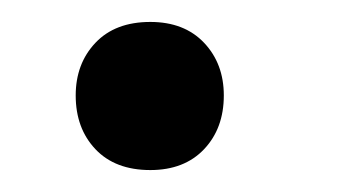

<svg xmlns="http://www.w3.org/2000/svg" viewBox="-20 -126 323 175"><path d="M184 -39Q184 -9 166 10Q148 29 117 29Q85 29 67 10Q49 -9 49 -39Q49 -68 67 -87Q85 -106 117 -106Q148 -106 166 -87Q184 -68 184 -39Z"/></svg>

Font: SUIT
Style: Bold
Weight: 700
Designer: Sunn Youn; Korean Glyphs from Source Han Sans (Sandoll Communications; Soo-young Jang, Joo-yeon Kang)
Foundry: Sunn
Version: Version 1.150